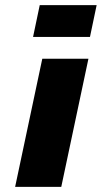

<svg xmlns="http://www.w3.org/2000/svg" viewBox="-20 -729 397 749"><path d="M357 -709H135L109 -585H331ZM39 0H219L325 -500H145Z"/></svg>

Font: Advent Pro Black
Style: Italic
Weight: 900
Italic angle: -12°
Version: Version 3.000